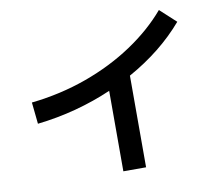

<svg xmlns="http://www.w3.org/2000/svg" viewBox="-86 -861 1171 1015"><g transform="rotate(-10 500.0 -353.5)"><path d="M95 -276 83 -392Q240 -409 380 -459.5Q520 -510 634.5 -586.5Q749 -663 829 -757L914 -679Q796 -541 618 -442V50H496V-382Q404 -342 303 -315Q202 -288 95 -276Z"/></g></svg>

Font: Murecho Medium
Style: Regular
Weight: 500
Designer: Neil Summerour
Foundry: Positype
Version: Version 1.010; ttfautohint (v1.8.3)